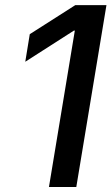

<svg xmlns="http://www.w3.org/2000/svg" viewBox="-20 -748 448 768"><path d="M405.8 -727.5 285.2 0H175.8L279.3 -625.5H275.4L81.1 -501L99.1 -611.3L281.2 -727.5Z"/></svg>

Font: Inter 17pt Medium
Style: Italic
Weight: 500
Italic angle: -9.3988°
Version: Version 4.001;git-66647c0bb